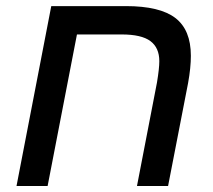

<svg xmlns="http://www.w3.org/2000/svg" viewBox="-20 -622 712 642"><path d="M237.3 -506.8 139.2 0H35.2L151.4 -601.6H400.9Q514.6 -601.6 566.4 -561.8Q618.2 -522 618.2 -435.5Q618.2 -395.5 608.9 -344.2L542 0H438L504.9 -346.2Q512.7 -393.1 512.7 -417.5Q512.7 -462.4 482.9 -484.6Q453.1 -506.8 386.7 -506.8Z"/></svg>

Font: Arimo Medium
Style: Italic
Weight: 500
Italic angle: -12°
Designer: Steve Matteson
Foundry: Monotype Imaging Inc.
Version: Version 1.33